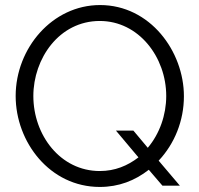

<svg xmlns="http://www.w3.org/2000/svg" viewBox="-20 -735 789 760"><path d="M623 0H692L608 -99C671 -166 708 -257 708 -354C708 -532 574 -715 376 -715C187 -715 42 -544 42 -355C42 -173 177 5 375 5C450 5 514 -20 569 -63ZM375 -58C219 -58 112 -200 112 -355C112 -503 214 -652 375 -652C529 -652 638 -509 638 -355C638 -280 612 -206 565 -150L508 -218H439L528 -112C485 -79 435 -58 375 -58Z"/></svg>

Font: Raleway Reg
Style: Regular
Weight: 400
Designer: Matt McInerney, Pablo Impallari, Rodrigo Fuenzalida
Foundry: Matt McInerney, Pablo Impallari, Rodrigo Fuenzalida
Version: Version 3.00 July 28, 2015